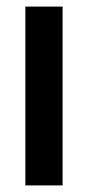

<svg xmlns="http://www.w3.org/2000/svg" viewBox="-20 -563 268 583"><path d="M170 0H57V-543H170Z"/></svg>

Font: Noto Sans Display ExtraCondensed SemiBold
Style: Regular
Weight: 600
Width: 2
Designer: Monotype Design Team
Foundry: Monotype Imaging Inc.
Version: Version 2.003